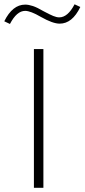

<svg xmlns="http://www.w3.org/2000/svg" viewBox="-33 -891 401 911"><path d="M-12.7 -790Q26.4 -869.1 86.4 -869.1Q103 -869.1 123.3 -862.3Q143.6 -855.5 175.3 -836.9Q203.6 -821.8 219.7 -815.2Q235.8 -808.6 248 -808.6Q288.6 -808.6 320.8 -870.6L348.1 -857.9Q310.1 -778.8 250 -778.8Q217.3 -778.8 160.6 -811Q111.8 -839.4 86.4 -839.4Q46.4 -839.4 14.2 -777.3ZM172.9 0H127.9V-658.2H172.9Z"/></svg>

Font: Estedad-FD ExtraLight
Style: Regular
Weight: 200
Designer: Amin Abedi
Version: Version 7.3